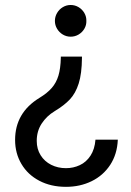

<svg xmlns="http://www.w3.org/2000/svg" viewBox="-20 -555 519 763"><path d="M197.3 -113.3Q165 -93.8 145.5 -63.7Q126 -33.7 126 4.9Q126 37.1 141.4 61.8Q156.7 86.4 183.3 99.9Q210 113.3 242.2 113.3Q271.5 113.3 297.1 101.3Q322.8 89.4 339.6 63.7Q356.4 38.1 359.4 0H448.2Q445.8 57.6 418 100.1Q390.1 142.6 344.2 165Q298.3 187.5 242.2 187.5Q182.1 187.5 136.2 163.3Q90.3 139.2 65.2 96.7Q40 54.2 40 1Q40 -106.9 136.7 -166Q168 -185.1 185.8 -205.6Q203.6 -226.1 212.2 -254.4Q220.7 -282.7 221.7 -325.2V-330.1H305.7V-325.2Q305.2 -262.2 292.7 -223.1Q280.3 -184.1 257.8 -160.2Q235.4 -136.2 197.3 -113.3ZM323.2 -471.7Q323.7 -455.1 315.2 -440.7Q306.6 -426.3 292.2 -417.7Q277.8 -409.2 260.7 -409.2Q244.1 -409.2 229.7 -417.7Q215.3 -426.3 206.8 -440.7Q198.2 -455.1 198.2 -471.7Q198.2 -488.8 206.8 -503.4Q215.3 -518.1 229.7 -526.6Q244.1 -535.2 260.7 -535.2Q277.8 -535.2 292.2 -526.6Q306.6 -518.1 315.2 -503.4Q323.7 -488.8 323.2 -471.7Z"/></svg>

Font: Pretendard Std
Style: Regular
Weight: 400
Designer: Base glyphs from Inter by Rasmus Andersson; Hangeul glyphs from Noto Sans CJK(Source Han Sans) by Jang Soo-young and Kan
Foundry: Kil Hyung-jin
Version: Version 1.309